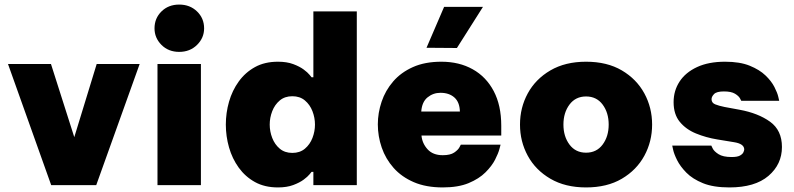

<svg xmlns="http://www.w3.org/2000/svg" viewBox="-20 -810 3474 840"><path d="M204 0 15 -530H203L305 -210L403 -530H591L401 0Z M764 -583Q717 -583 686.5 -613.5Q656 -644 656 -686Q656 -730 686.5 -760Q717 -790 764 -790Q811 -790 842 -760Q873 -730 873 -686Q873 -644 842 -613.5Q811 -583 764 -583ZM669 0V-530H859V0Z M1196 10Q1138 10 1095.5 -13.5Q1053 -37 1024.5 -76.5Q996 -116 982 -165Q968 -214 968 -265Q968 -316 982 -365Q996 -414 1024.5 -453.5Q1053 -493 1095.5 -516.5Q1138 -540 1196 -540Q1235 -540 1263 -529.5Q1291 -519 1308.5 -506Q1326 -493 1334.5 -482.5Q1343 -472 1343 -472H1351V-760H1541V0H1351V-58H1343Q1343 -58 1334.5 -47.5Q1326 -37 1308.5 -24Q1291 -11 1263 -0.5Q1235 10 1196 10ZM1259 -141Q1292 -141 1314 -159.5Q1336 -178 1347 -206.5Q1358 -235 1358 -265Q1358 -295 1347 -323.5Q1336 -352 1314 -370.5Q1292 -389 1259 -389Q1226 -389 1204 -370.5Q1182 -352 1171 -323.5Q1160 -295 1160 -265Q1160 -235 1171 -206.5Q1182 -178 1204 -159.5Q1226 -141 1259 -141Z M1979 -600 1846 -601 1923 -780H2093ZM1917 10Q1844 10 1790.5 -13Q1737 -36 1702 -75.5Q1667 -115 1650 -164.5Q1633 -214 1633 -266Q1633 -316 1649.5 -365Q1666 -414 1700 -453.5Q1734 -493 1786.5 -516.5Q1839 -540 1911 -540Q1989 -540 2048 -507Q2107 -474 2140 -411.5Q2173 -349 2173 -260V-217H1824Q1827 -183 1850.5 -157Q1874 -131 1917 -131Q1950 -131 1967 -142.5Q1984 -154 1990 -165.5Q1996 -177 1996 -177H2170Q2170 -177 2165 -158Q2160 -139 2146 -111.5Q2132 -84 2104 -56Q2076 -28 2030.5 -9Q1985 10 1917 10ZM1823 -322H1992Q1991 -363 1968 -383.5Q1945 -404 1907 -404Q1875 -404 1850.5 -384Q1826 -364 1823 -322Z M2544 10Q2453 10 2388 -28Q2323 -66 2289 -128.5Q2255 -191 2255 -265Q2255 -339 2289 -401.5Q2323 -464 2388 -502Q2453 -540 2544 -540Q2636 -540 2700.5 -502Q2765 -464 2799 -401.5Q2833 -339 2833 -265Q2833 -191 2799 -128.5Q2765 -66 2700.5 -28Q2636 10 2544 10ZM2544 -142Q2590 -142 2616.5 -177.5Q2643 -213 2643 -265Q2643 -317 2616.5 -352.5Q2590 -388 2544 -388Q2498 -388 2471.5 -352.5Q2445 -317 2445 -265Q2445 -213 2471.5 -177.5Q2498 -142 2544 -142Z M3171 10Q3101 10 3055.5 -8.5Q3010 -27 2983 -54.5Q2956 -82 2942.5 -109Q2929 -136 2925 -154.5Q2921 -173 2921 -173H3092Q3092 -173 3098 -160.5Q3104 -148 3123.5 -135.5Q3143 -123 3181 -123Q3206 -123 3217.5 -129.5Q3229 -136 3232.5 -144Q3236 -152 3236 -156Q3236 -181 3191 -188L3118 -200Q3069 -208 3025 -226Q2981 -244 2954 -277Q2927 -310 2927 -363Q2927 -413 2953 -453Q2979 -493 3029.5 -516.5Q3080 -540 3152 -540Q3217 -540 3260 -522.5Q3303 -505 3329 -480Q3355 -455 3368 -429.5Q3381 -404 3385 -386.5Q3389 -369 3389 -369H3223Q3223 -369 3217.5 -379.5Q3212 -390 3195.5 -400Q3179 -410 3147 -410Q3115 -410 3104 -398.5Q3093 -387 3093 -376Q3093 -360 3109 -353.5Q3125 -347 3150 -342L3215 -330Q3297 -315 3349 -277.5Q3401 -240 3401 -167Q3401 -91 3342 -40.5Q3283 10 3171 10Z"/></svg>

Font: Be Vietnam Pro Black
Style: Regular
Weight: 900
Designer: Lam Bao, Tony Le, Vietanh Nguyen
Foundry: Yellow Type Foundry
Version: Version 1.002; ttfautohint (v1.8.3)